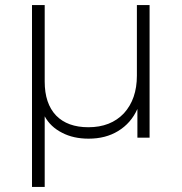

<svg xmlns="http://www.w3.org/2000/svg" viewBox="-20 -542 715 756"><path d="M519 -522H569V0H521V-113Q496 -57 445 -26Q396 4 329 4Q269 4 225 -19Q179 -42 156 -84V194H106V-522H156V-221Q156 -134 201 -87Q246 -41 328 -41Q416 -41 468 -96Q519 -152 519 -244Z"/></svg>

Font: Montserrat Light Alt1
Style: Light
Weight: 500
Designer: Differentunic
Foundry: Julieta Ulanovsky
Version: 0.1